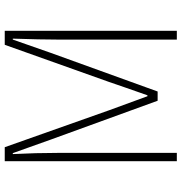

<svg xmlns="http://www.w3.org/2000/svg" viewBox="2 -768 766 810"><g transform="rotate(-90 385.0 -363.0)"><path d="M110 0V-726H169L324 -288Q344 -234 384 -124H388Q399 -155 419 -212.5Q439 -270 445 -288L601 -726H660V0H623V-502Q623 -574 627 -692H623L567 -532L404 -81H365L201 -532L144 -692H140Q145 -594 145 -502V0Z"/></g></svg>

Font: Noto Sans Korean Thin
Style: Regular
Weight: 250
Designer: Ryoko NISHIZUKA  (kana & ideographs); Paul D. Hunt (Latin, Greek & Cyrillic); Wenlong ZHANG  (bopomofo); Sandoll Communi
Foundry: Adobe Systems Incorporated
Version: Version 1.0001;PS 1;hotconv 1.0.78;makeotf.lib2.5.61930